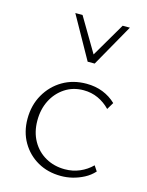

<svg xmlns="http://www.w3.org/2000/svg" viewBox="-109 -772 649 846"><g transform="rotate(15 215.5 -349.0)"><path d="M252 6Q192 6 145.5 -20.5Q99 -47 72 -93.5Q45 -140 45 -200Q45 -262 73 -311Q101 -360 148.5 -388Q196 -416 257 -416Q298 -416 332 -402.5Q366 -389 392 -364L373 -332Q349 -357 318.5 -371Q288 -385 252 -385Q204 -385 167 -360.5Q130 -336 109.5 -295.5Q89 -255 89 -204Q89 -151 111.5 -111Q134 -71 173 -49Q212 -27 261 -27Q297 -27 328.5 -40.5Q360 -54 384 -78L400 -54Q381 -33 356 -20Q331 -7 305 -0.5Q279 6 252 6ZM236 -511 245 -535 344 -704H377L268 -511ZM236 -511 128 -704H161L261 -535L268 -511Z"/></g></svg>

Font: Ysabeau Infant ExtraLight
Style: Regular
Weight: 250
Designer: Christian Thalmann (Catharsis Fonts)
Version: Version 2.001;gftools[0.9.30]; featfreeze: ss01,ss02,lnum